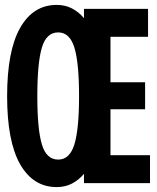

<svg xmlns="http://www.w3.org/2000/svg" viewBox="-20 -746 640 782"><path d="M211 16Q115 16 62 -77Q9 -170 9 -354Q9 -539 62 -632.5Q115 -726 211 -726Q245 -726 272.5 -712Q300 -698 322 -672V-710H583V-596H430V-411H571V-301H430V-114H591V0H322V-38Q300 -12 272.5 2Q245 16 211 16ZM217 -96Q264 -96 283 -158Q302 -220 302 -354Q302 -490 283 -552Q264 -614 217 -614Q169 -614 150.5 -552Q132 -490 132 -354Q132 -220 150.5 -158Q169 -96 217 -96Z"/></svg>

Font: Geist Mono SemiBold
Style: Regular
Weight: 600
Monospace: yes
Designer: Basement.studio, Andrés Briganti, Mateo Zaragoza
Foundry: Basement.studio, Vercel, Andrés Briganti, Guido Ferreyra, Mateo Zaragoza
Version: Version 1.500; ttfautohint (v1.8.4.7-5d5b)